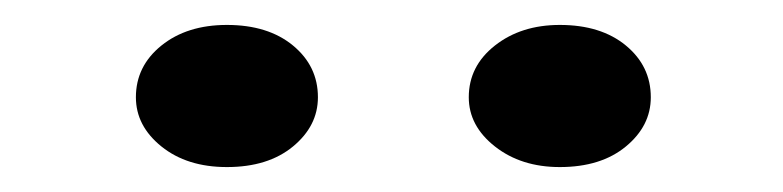

<svg xmlns="http://www.w3.org/2000/svg" viewBox="-20 -935 628 154"><path d="M429 -801Q398 -801 377 -817.5Q356 -834 356 -857Q356 -882 377 -898.5Q398 -915 429 -915Q462 -915 482 -898.5Q502 -882 502 -857Q502 -834 482 -817.5Q462 -801 429 -801ZM162 -801Q130 -801 109.5 -817.5Q89 -834 89 -857Q89 -882 109.5 -898.5Q130 -915 162 -915Q195 -915 215 -898.5Q235 -882 235 -857Q235 -834 215 -817.5Q195 -801 162 -801Z"/></svg>

Font: BioRhyme SemiExpanded
Style: Regular
Weight: 400
Width: 6
Designer: Aoife Mooney
Foundry: Aoife Mooney Type
Version: Version 1.600;gftools[0.9.33]